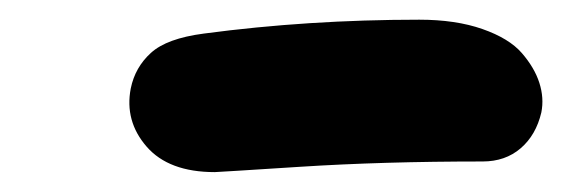

<svg xmlns="http://www.w3.org/2000/svg" viewBox="-20 -769 571 195"><path d="M198.2 -594.2Q151.4 -594.2 128.9 -620.1Q106.4 -646 112.8 -679.2Q117.2 -700.7 133.3 -715.3Q149.4 -730 187 -734.9Q293 -749 405.8 -749Q442.9 -749 470 -739.5Q497.1 -730 510 -715.1Q522.9 -700.2 527.8 -684.8Q532.7 -669.4 529.8 -654.8Q524.4 -631.8 508.8 -618.4Q493.2 -605 470.2 -605Q368.7 -605 284.7 -599.6Q200.7 -594.2 198.2 -594.2Z"/></svg>

Font: Shantell Sans Normal
Style: Bold Italic
Weight: 700
Italic angle: -11.31°
Designer: Stephen Nixon, Anya Danilova, Shantell Martin
Foundry: Arrow Type
Version: Version 1.006;[559af2be0]